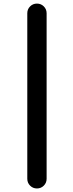

<svg xmlns="http://www.w3.org/2000/svg" viewBox="-20 -852 404 1068"><path d="M131.8 142.6V-778.3Q131.8 -800.8 147.5 -816.4Q163.1 -832 185.5 -832Q208 -832 223.6 -816.4Q239.3 -800.8 239.3 -778.3V142.6Q239.3 165 223.6 180.7Q208 196.3 185.5 196.3Q163.1 196.3 147.5 180.7Q131.8 165 131.8 142.6Z"/></svg>

Font: Gen Jyuu GothicX Medium
Style: Regular
Weight: 500
Designer: Ryoko NISHIZUKA (kana &amp; ideographs); Paul D. Hunt (Latin, Greek &amp; Cyrillic); Wenlong ZHANG (bopomofo); Sandoll C
Version: Version 1.058.20140828